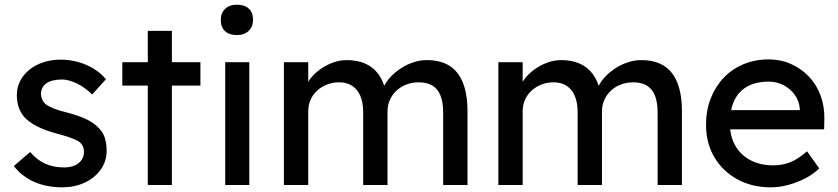

<svg xmlns="http://www.w3.org/2000/svg" viewBox="-20 -791 3584 821"><path d="M39 -81 109 -141Q139 -106 174.5 -90.5Q210 -75 255 -75Q273 -75 288.5 -79.5Q304 -84 315.5 -93Q327 -102 333 -114.5Q339 -127 339 -142Q339 -168 320 -184Q310 -191 288.5 -199.5Q267 -208 233 -217Q175 -232 138 -251Q101 -270 81 -294Q66 -313 59 -335.5Q52 -358 52 -385Q52 -418 66.5 -445.5Q81 -473 106.5 -493.5Q132 -514 166.5 -525Q201 -536 240 -536Q277 -536 313.5 -526Q350 -516 381 -497Q412 -478 433 -452L374 -387Q355 -406 332.5 -420.5Q310 -435 287 -443Q264 -451 245 -451Q224 -451 207 -447Q190 -443 178.5 -435Q167 -427 161 -415Q155 -403 155 -388Q156 -375 161.5 -363.5Q167 -352 177 -344Q188 -336 210 -327Q232 -318 266 -310Q316 -297 348.5 -281.5Q381 -266 400 -246Q420 -227 428 -202Q436 -177 436 -146Q436 -101 410.5 -65.5Q385 -30 342 -10Q299 10 246 10Q180 10 127 -13Q74 -36 39 -81Z M612 0V-425H503V-525H612V-659H715V-525H837V-425H715V0Z M943 0V-525H1046V0ZM924 -706Q924 -735 942.5 -753Q961 -771 993 -771Q1026 -771 1044 -754Q1062 -737 1062 -706Q1062 -677 1043.5 -659Q1025 -641 993 -641Q960 -641 942 -658Q924 -675 924 -706Z M1194 0V-525H1298V-413L1279 -401Q1287 -427 1304.5 -451Q1322 -475 1347.5 -493.5Q1373 -512 1402.5 -523Q1432 -534 1463 -534Q1508 -534 1542 -519Q1576 -504 1598 -474Q1620 -444 1630 -399L1614 -403L1621 -420Q1632 -443 1651.5 -463.5Q1671 -484 1696 -500Q1721 -516 1749 -525Q1777 -534 1804 -534Q1863 -534 1901.5 -510Q1940 -486 1959.5 -437Q1979 -388 1979 -315V0H1875V-309Q1875 -354 1863.5 -382.5Q1852 -411 1829 -425Q1806 -439 1770 -439Q1742 -439 1717.5 -429.5Q1693 -420 1675 -403Q1657 -386 1647 -363.5Q1637 -341 1637 -314V0H1533V-311Q1533 -352 1521 -380.5Q1509 -409 1486 -424Q1463 -439 1430 -439Q1402 -439 1378 -429.5Q1354 -420 1336 -403.5Q1318 -387 1308 -364.5Q1298 -342 1298 -316V0Z M2111 0V-525H2215V-413L2196 -401Q2204 -427 2221.5 -451Q2239 -475 2264.5 -493.5Q2290 -512 2319.5 -523Q2349 -534 2380 -534Q2425 -534 2459 -519Q2493 -504 2515 -474Q2537 -444 2547 -399L2531 -403L2538 -420Q2549 -443 2568.5 -463.5Q2588 -484 2613 -500Q2638 -516 2666 -525Q2694 -534 2721 -534Q2780 -534 2818.5 -510Q2857 -486 2876.5 -437Q2896 -388 2896 -315V0H2792V-309Q2792 -354 2780.5 -382.5Q2769 -411 2746 -425Q2723 -439 2687 -439Q2659 -439 2634.5 -429.5Q2610 -420 2592 -403Q2574 -386 2564 -363.5Q2554 -341 2554 -314V0H2450V-311Q2450 -352 2438 -380.5Q2426 -409 2403 -424Q2380 -439 2347 -439Q2319 -439 2295 -429.5Q2271 -420 2253 -403.5Q2235 -387 2225 -364.5Q2215 -342 2215 -316V0Z M2999 -257Q2999 -319 3019 -370Q3039 -421 3074.5 -458.5Q3110 -496 3159.5 -516.5Q3209 -537 3267 -537Q3318 -537 3362 -517.5Q3406 -498 3438.5 -464Q3471 -430 3488.5 -383.5Q3506 -337 3505 -282L3504 -238H3075L3052 -320H3415L3400 -303V-327Q3397 -360 3378 -386Q3359 -412 3330 -427Q3301 -442 3267 -442Q3213 -442 3176 -421.5Q3139 -401 3120 -361.5Q3101 -322 3101 -264Q3101 -209 3124 -168.5Q3147 -128 3189 -106Q3231 -84 3286 -84Q3325 -84 3358.5 -97Q3392 -110 3431 -144L3483 -71Q3459 -47 3424.5 -29Q3390 -11 3351.5 -0.5Q3313 10 3276 10Q3195 10 3132.5 -24.5Q3070 -59 3034.5 -119Q2999 -179 2999 -257Z"/></svg>

Font: Our Lexend
Style: Regular
Weight: 400
Designer: Bonnie Shaver-Troup, Thomas Jockin
Foundry: Lexend
Version: Version 1.007